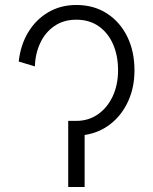

<svg xmlns="http://www.w3.org/2000/svg" viewBox="-20 -751 616 771"><path d="M253.9 0V-265.6H286.6Q335.4 -265.6 373.3 -292Q411.1 -318.4 432.6 -364.3Q454.1 -410.2 454.1 -468.8Q454.1 -527.3 434.1 -573.2Q414.1 -619.1 376.5 -645.5Q338.9 -671.9 286.6 -671.9Q235.4 -671.9 198.5 -646.5Q161.6 -621.1 141.6 -578.4Q121.6 -535.6 120.1 -484.4L55.2 -503.9Q62.5 -570.8 93.5 -621.8Q124.5 -672.9 174.1 -701.9Q223.6 -731 286.6 -731Q356.9 -731 409.4 -697Q461.9 -663.1 491 -604Q520 -544.9 520 -468.8Q520 -398.9 494.1 -343.3Q468.3 -287.6 422.9 -252.4Q377.4 -217.3 319.8 -209V0Z"/></svg>

Font: Giphurs Light
Style: Regular
Weight: 300
Version: Version 0.920; ttfautohint (v1.8.4.7-5d5b)